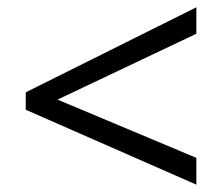

<svg xmlns="http://www.w3.org/2000/svg" viewBox="-20 -626 612 528"><path d="M520 -118.2 50.8 -324.2V-372.1L520 -606V-533.2L138.2 -352.1L520 -191.9Z"/></svg>

Font: HunimalSansv1.5
Style: Regular
Weight: 400
Foundry: Ascender Corporation
Version: Version 1.10